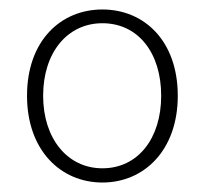

<svg xmlns="http://www.w3.org/2000/svg" viewBox="-20 -827 435 405"><path d="M196 -442C284 -442 355 -510 355 -625C355 -741 284 -807 196 -807C108 -807 37 -741 37 -625C37 -510 108 -442 196 -442ZM196 -472C122 -472 71 -535 71 -625C71 -716 122 -778 196 -778C271 -778 320 -716 320 -625C320 -535 271 -472 196 -472Z"/></svg>

Font: Noto Sans CJK HK Thin
Style: Regular
Weight: 100
Designer: Ryoko NISHIZUKA 西塚涼子 (kana, bopomofo & ideographs); Paul D. Hunt (Latin, Greek & Cyrillic); Sandoll Communications 산돌커뮤니
Foundry: Adobe
Version: Version 2.004;hotconv 1.0.118;makeotfexe 2.5.65603